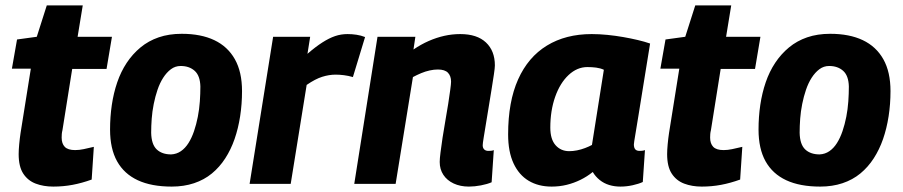

<svg xmlns="http://www.w3.org/2000/svg" viewBox="-20 -680 3338 710"><path d="M327 -137 319 -16Q283 -3 248.5 3.5Q214 10 177 10Q141 10 112 -1Q83 -12 66 -38Q49 -64 49 -110Q49 -125 51 -146.5Q53 -168 56 -188L94 -426H24L43 -534L116 -544L153 -660H286L267 -544H394L374 -425H247L211 -199Q209 -191 208.5 -184.5Q208 -178 208 -171Q208 -149 219.5 -137Q231 -125 258 -125Q273 -125 289.5 -128.5Q306 -132 327 -137Z M615 10Q540 10 489.5 -13.5Q439 -37 413 -83.5Q387 -130 387 -201Q387 -248 393.5 -292Q400 -336 413.5 -375.5Q427 -415 448.5 -447.5Q470 -480 499.5 -504.5Q529 -529 567 -542Q605 -555 652 -555Q723 -555 772.5 -531.5Q822 -508 848.5 -461Q875 -414 875 -343Q875 -295 868 -250Q861 -205 847.5 -166Q834 -127 813 -94.5Q792 -62 763.5 -38.5Q735 -15 697.5 -2.5Q660 10 615 10ZM613 -109Q633 -110 649 -121Q665 -132 677 -151Q689 -170 697.5 -195Q706 -220 711.5 -248Q717 -276 719 -305Q721 -334 721 -360Q720 -400 700 -418Q680 -436 648 -436Q628 -436 612 -424Q596 -412 583.5 -392.5Q571 -373 562.5 -348Q554 -323 548.5 -295.5Q543 -268 541 -241Q539 -214 539 -189Q540 -146 559.5 -127.5Q579 -109 613 -109Z M1127 -544 1117 -481Q1147 -507 1172 -523Q1197 -539 1219 -546.5Q1241 -554 1265 -554Q1282 -554 1298.5 -551.5Q1315 -549 1330 -543L1285 -395Q1268 -400 1251.5 -402Q1235 -404 1221 -404Q1197 -404 1171.5 -396Q1146 -388 1114 -366L1055 0H903L990 -544Z M1376 -544H1516L1509 -497Q1537 -516 1565.5 -528.5Q1594 -541 1623 -547.5Q1652 -554 1682 -554Q1744 -554 1777 -523Q1810 -492 1810 -438Q1810 -429 1806.5 -405.5Q1803 -382 1798 -351Q1793 -320 1787.5 -286.5Q1782 -253 1777 -222.5Q1772 -192 1768.5 -170.5Q1765 -149 1765 -143Q1765 -133 1770.5 -127.5Q1776 -122 1786 -122Q1791 -122 1796.5 -122.5Q1802 -123 1806 -125L1798 -6Q1782 1 1758.5 5.5Q1735 10 1714 10Q1682 10 1657.5 -1.5Q1633 -13 1619.5 -33.5Q1606 -54 1606 -81Q1606 -93 1609 -116.5Q1612 -140 1616.5 -170.5Q1621 -201 1627 -234Q1633 -267 1637.5 -296.5Q1642 -326 1645 -348Q1648 -370 1648 -378Q1648 -399 1636.5 -411Q1625 -423 1599 -423Q1585 -423 1569 -419.5Q1553 -416 1537.5 -409.5Q1522 -403 1507 -395L1443 0H1290Z M2274 10Q2252 10 2232.5 4Q2213 -2 2197.5 -14.5Q2182 -27 2172 -44Q2151 -27 2126.5 -15Q2102 -3 2075.5 3.5Q2049 10 2020 10Q1971 10 1935 -11.5Q1899 -33 1879 -76Q1859 -119 1859 -183Q1859 -304 1896 -386.5Q1933 -469 2002.5 -511.5Q2072 -554 2168 -554Q2196 -554 2226 -551Q2256 -548 2284.5 -543Q2313 -538 2338.5 -532Q2364 -526 2384 -519Q2369 -426 2358.5 -361.5Q2348 -297 2341.5 -256Q2335 -215 2331 -192Q2327 -169 2325.5 -158.5Q2324 -148 2324 -146Q2324 -134 2329 -128Q2334 -122 2345 -122Q2349 -122 2354.5 -122.5Q2360 -123 2365 -125L2357 -7Q2342 0 2319.5 5Q2297 10 2274 10ZM2169 -144 2213 -422Q2200 -428 2184.5 -430Q2169 -432 2152 -432Q2114 -432 2082.5 -402.5Q2051 -373 2033 -322Q2015 -271 2015 -208Q2015 -165 2034.5 -143Q2054 -121 2085 -121Q2099 -121 2114 -124Q2129 -127 2143.5 -132.5Q2158 -138 2169 -144Z M2725 -137 2717 -16Q2681 -3 2646.5 3.5Q2612 10 2575 10Q2539 10 2510 -1Q2481 -12 2464 -38Q2447 -64 2447 -110Q2447 -125 2449 -146.5Q2451 -168 2454 -188L2492 -426H2422L2441 -534L2514 -544L2551 -660H2684L2665 -544H2792L2772 -425H2645L2609 -199Q2607 -191 2606.5 -184.5Q2606 -178 2606 -171Q2606 -149 2617.5 -137Q2629 -125 2656 -125Q2671 -125 2687.5 -128.5Q2704 -132 2725 -137Z M3013 10Q2938 10 2887.5 -13.5Q2837 -37 2811 -83.5Q2785 -130 2785 -201Q2785 -248 2791.5 -292Q2798 -336 2811.5 -375.5Q2825 -415 2846.5 -447.5Q2868 -480 2897.5 -504.5Q2927 -529 2965 -542Q3003 -555 3050 -555Q3121 -555 3170.5 -531.5Q3220 -508 3246.5 -461Q3273 -414 3273 -343Q3273 -295 3266 -250Q3259 -205 3245.5 -166Q3232 -127 3211 -94.5Q3190 -62 3161.5 -38.5Q3133 -15 3095.5 -2.5Q3058 10 3013 10ZM3011 -109Q3031 -110 3047 -121Q3063 -132 3075 -151Q3087 -170 3095.5 -195Q3104 -220 3109.5 -248Q3115 -276 3117 -305Q3119 -334 3119 -360Q3118 -400 3098 -418Q3078 -436 3046 -436Q3026 -436 3010 -424Q2994 -412 2981.5 -392.5Q2969 -373 2960.5 -348Q2952 -323 2946.5 -295.5Q2941 -268 2939 -241Q2937 -214 2937 -189Q2938 -146 2957.5 -127.5Q2977 -109 3011 -109Z"/></svg>

Font: Georama ExtraCondensed Thin
Style: Bold Italic
Weight: 700
Italic angle: -9°
Version: Version 1.001